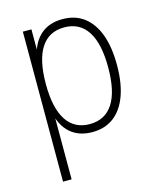

<svg xmlns="http://www.w3.org/2000/svg" viewBox="-103 -566 681 821"><g transform="rotate(-15 237.0 -156.0)"><path d="M74 180V-484H112V-363H103Q117 -427 154.5 -459.5Q192 -492 251 -492Q307 -492 346 -462.5Q385 -433 405.5 -377.5Q426 -322 426 -242Q426 -163 405.5 -107Q385 -51 346 -21.5Q307 8 251 8Q192 8 154.5 -24.5Q117 -57 103 -121H112V180ZM249 -28Q317 -28 352 -82Q387 -136 387 -242Q387 -348 352 -402Q317 -456 249 -456Q181 -456 146 -402Q111 -348 111 -242Q111 -136 146 -82Q181 -28 249 -28Z"/></g></svg>

Font: Nunito Sans 12pt ExtraLight Condensed
Style: Regular
Weight: 200
Width: 3
Version: Version 3.101;gftools[0.9.27]